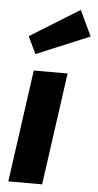

<svg xmlns="http://www.w3.org/2000/svg" viewBox="-57 -870 460 905"><g transform="rotate(5 172.5 -417.5)"><path d="M178 0 252 -531H92L18 0ZM93 -609 345 -714 288 -835 54 -690Z"/></g></svg>

Font: Fira Sans OT
Style: Bold Italic
Weight: 700
Italic angle: -8°
Designer: Carrois Corporate & Edenspiekermann
Foundry: Carrois Corporate GbR & Edenspiekermann AG
Version: Version 2.001